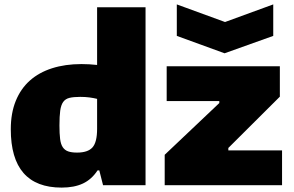

<svg xmlns="http://www.w3.org/2000/svg" viewBox="-20 -841 1334 872"><path d="M783 -821 1002 -741 1221 -821V-678L1000 -599L783 -678ZM728 -138 976 -373V-382H737V-540H1251V-402L1017 -169V-158H1261V0H728ZM260 11Q29 11 29 -254Q29 -327 51.5 -382.5Q74 -438 115.5 -475Q157 -512 216.5 -531Q276 -550 350 -550Q368 -550 385.5 -549Q403 -548 421 -546V-808H641V0H448L431 -67H423Q396 -26 356.5 -7.5Q317 11 260 11ZM330 -148Q379 -148 400 -171.5Q421 -195 421 -256V-392Q405 -396 386 -398.5Q367 -401 344 -401Q314 -401 295.5 -396.5Q277 -392 267 -378Q257 -364 253.5 -338.5Q250 -313 250 -271Q250 -234 253 -210Q256 -186 265 -172.5Q274 -159 289.5 -153.5Q305 -148 330 -148Z"/></svg>

Font: Plata Sans Black
Style: Regular
Weight: 900
Designer: Pablo Impallari, Andres Torresi, & Cristiano Sobral
Foundry: Pablo Impallari, Andres Torresi, & Cristiano Sobral
Version: Version 1.00;December 28, 2019;FontCreator 12.0.0.2547 64-bi